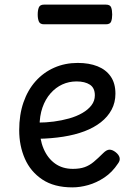

<svg xmlns="http://www.w3.org/2000/svg" viewBox="-20 -791 566 830"><path d="M293 19Q214 19 163 -15Q112 -49 87.5 -105Q63 -161 63 -228Q63 -295 81.5 -348.5Q100 -402 134 -440Q168 -478 214.5 -498.5Q261 -519 316 -519Q365 -519 401.5 -504.5Q438 -490 458.5 -460.5Q479 -431 479 -386Q479 -348 462.5 -317Q446 -286 416 -262.5Q386 -239 345 -223.5Q304 -208 253 -200Q202 -192 145 -191V-261Q178 -261 212.5 -265.5Q247 -270 279 -279Q311 -288 336 -302.5Q361 -317 375.5 -336Q390 -355 390 -379Q390 -411 368.5 -425Q347 -439 311 -439Q278 -439 249.5 -426Q221 -413 198.5 -387.5Q176 -362 163.5 -326Q151 -290 151 -244Q151 -189 168.5 -148Q186 -107 218 -84Q250 -61 295 -61Q325 -61 346 -68.5Q367 -76 385.5 -91.5Q404 -107 426 -129Q441 -144 453.5 -144Q466 -144 480 -133Q494 -122 497 -109.5Q500 -97 490 -84Q465 -46 431 -23.5Q397 -1 361.5 9Q326 19 293 19ZM170 -686Q153 -686 148 -698Q143 -710 143 -728Q143 -747 148 -759Q153 -771 170 -771H438Q456 -771 460.5 -759Q465 -747 465 -728Q465 -710 460.5 -698Q456 -686 438 -686Z"/></svg>

Font: Playwrite VN
Style: Regular
Weight: 400
Designer: Veronika Burian, José Scaglione
Foundry: TypeTogether
Version: Version 1.002